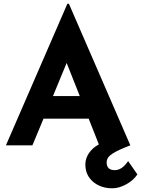

<svg xmlns="http://www.w3.org/2000/svg" viewBox="-20 -785 762 1037"><path d="M722 157Q700 190 661 211Q622 232 587 232Q524 232 482.5 196.5Q441 161 441 103Q441 71 460.5 42Q480 13 514 -5L459 -144H215L155 0H12L344 -765H352L684 0Q618 25 587 45Q556 65 556 92Q556 134 600 134Q639 134 672 85ZM411 -266 340 -445 266 -266Z"/></svg>

Font: Josefin Sans
Style: Bold
Weight: 700
Designer: Santiago Orozco
Foundry: Typemade
Version: Version 2.000